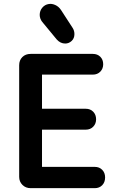

<svg xmlns="http://www.w3.org/2000/svg" viewBox="-20 -981 610 1001"><path d="M140 0Q114 0 97 -17Q80 -34 80 -59V-641Q80 -667 96.5 -683.5Q113 -700 140 -700H199V0ZM161 -592V-700H464Q488 -700 503 -685Q518 -670 518 -646Q518 -623 503 -607.5Q488 -592 464 -592ZM157 -305V-414H427Q451 -414 466 -398.5Q481 -383 481 -359Q481 -336 466 -320.5Q451 -305 427 -305ZM170 0V-111H474Q498 -111 513 -95.5Q528 -80 528 -56Q528 -31 513 -15.5Q498 0 474 0ZM320 -754Q295 -754 276 -775L205 -861Q195 -872 191 -882.5Q187 -893 187 -903Q187 -925 200.5 -941Q214 -957 234 -960Q250 -963 268 -955Q286 -947 298 -929L359 -835Q368 -821 368 -803Q368 -781 353.5 -767.5Q339 -754 320 -754Z"/></svg>

Font: National Park SemiBold
Style: Regular
Weight: 600
Designer: Andrea Herstowski, Ben Hoepner
Version: Version 1.009